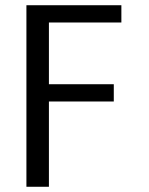

<svg xmlns="http://www.w3.org/2000/svg" viewBox="-20 -712 568 734"><path d="M444 -626V-692H81V2H167V-324H415V-390H167V-626Z"/></svg>

Font: Repo
Style: Regular
Weight: 400
Designer: Stefan Peev
Foundry: Context Ltd
Version: Version 0.000